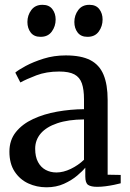

<svg xmlns="http://www.w3.org/2000/svg" viewBox="-20 -786 552 816"><path d="M177.5 10Q136 10 100.2 -6.5Q64.5 -23 42.2 -56.8Q20 -90.5 20 -141.5Q20 -190.5 47.5 -224.8Q75 -259 120.8 -280.2Q166.5 -301.5 222.8 -311.5Q279 -321.5 337 -322V-364Q337 -405.5 328 -431.5Q319 -457.5 296.2 -469.8Q273.5 -482 231.5 -482Q177 -482 134.5 -465.8Q92 -449.5 66.5 -435.5L45 -477.5Q57.5 -488.5 89.5 -505.8Q121.5 -523 165.5 -536.8Q209.5 -550.5 259.5 -550.5Q325 -550.5 363.8 -530.5Q402.5 -510.5 420 -468.5Q437.5 -426.5 437.5 -361V-43.5L493 -42.5V-7Q482 -4 465 -0.5Q448 3 429.2 5.5Q410.5 8 393 8Q366.5 8 354.5 -0.2Q342.5 -8.5 342.5 -36V-73.5Q331.5 -59.5 308.2 -39.8Q285 -20 252 -5Q219 10 177.5 10ZM220 -53Q249 -53 280.8 -68.2Q312.5 -83.5 337 -107V-278.5Q270 -278 223.5 -262.2Q177 -246.5 153.2 -218.8Q129.5 -191 129.5 -154Q129.5 -120 141.5 -97.5Q153.5 -75 174 -64Q194.5 -53 220 -53ZM152 -629.5Q124.5 -629.5 110.5 -647.8Q96.5 -666 96.5 -692.5Q96.5 -721 113 -743.2Q129.5 -765.5 160 -765.5H161Q188.5 -765.5 202.5 -747.2Q216.5 -729 216.5 -703Q216.5 -674.5 200.2 -652Q184 -629.5 153 -629.5ZM351.5 -629.5Q324 -629.5 310 -647.8Q296 -666 296 -692.5Q296 -721 312.5 -743.2Q329 -765.5 359.5 -765.5H360.5Q388 -765.5 402 -747.2Q416 -729 416 -703Q416 -674.5 399.8 -652Q383.5 -629.5 352.5 -629.5Z"/></svg>

Font: Merriweather 60pt
Style: Regular
Weight: 400
Version: Version 2.100